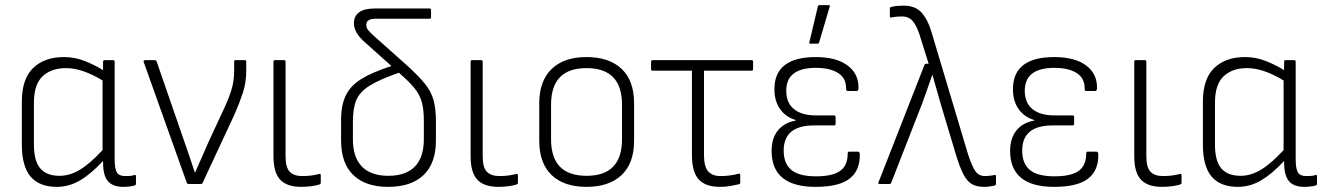

<svg xmlns="http://www.w3.org/2000/svg" viewBox="-20 -716 5149 747"><path d="M201 11Q133 11 99 -29Q65 -69 65 -153V-320Q65 -409 109 -451.5Q153 -494 229 -494Q272 -494 311.5 -478Q351 -462 381 -443V-476Q381 -482 387 -482H420Q426 -482 426 -476V-98Q426 -60 434.5 -45.5Q443 -31 467 -31Q475 -31 484.5 -31.5Q494 -32 503 -35Q509 -37 509 -30V0Q509 4 503 6Q483 11 459 11Q419 11 400 -11Q381 -33 381 -84V-90Q335 -40 292 -14.5Q249 11 201 11ZM112 -153Q112 -90 136.5 -61Q161 -32 212 -32Q252 -32 291.5 -56Q331 -80 379 -132V-403Q341 -426 305.5 -438.5Q270 -451 236 -451Q180 -451 146 -419.5Q112 -388 112 -316Z M714 0Q709 0 707 -4L539 -475Q537 -482 545 -482H582Q587 -482 589 -478L699 -160Q719 -103 738 -45H739Q752 -74 765 -103.5Q778 -133 791 -163L850 -290Q867 -325 879 -361.5Q891 -398 891 -440V-477Q891 -482 897 -482H932Q938 -482 938 -476V-441Q938 -394 924.5 -353.5Q911 -313 892 -270L768 -4Q766 0 761 0Z M1152 11Q1096 11 1070 -17Q1044 -45 1044 -108V-476Q1044 -482 1050 -482H1085Q1091 -482 1091 -476V-108Q1091 -65 1107 -48Q1123 -31 1156 -31Q1191 -31 1221 -39Q1228 -41 1228 -34V-4Q1228 0 1222 2Q1210 6 1190.5 8.5Q1171 11 1152 11Z M1490 11Q1402 11 1354.5 -35Q1307 -81 1307 -169V-250Q1307 -306 1325 -344Q1343 -382 1385.5 -408.5Q1428 -435 1503 -459L1398 -553Q1357 -589 1357 -626Q1357 -653 1377 -668Q1397 -683 1438 -683H1651Q1657 -683 1657 -677V-649Q1657 -643 1651 -643H1441Q1405 -643 1405 -619Q1405 -607 1413.5 -597.5Q1422 -588 1435 -576L1564 -461Q1608 -421 1632.5 -391Q1657 -361 1666.5 -327.5Q1676 -294 1676 -244V-169Q1676 -81 1628 -35Q1580 11 1490 11ZM1353 -174Q1353 -104 1388 -68Q1423 -32 1491 -32Q1559 -32 1594 -68Q1629 -104 1629 -174V-247Q1629 -292 1620.5 -321Q1612 -350 1591 -375Q1570 -400 1532 -433Q1457 -407 1418.5 -383Q1380 -359 1366.5 -327Q1353 -295 1353 -243Z M1919 11Q1863 11 1837 -17Q1811 -45 1811 -108V-476Q1811 -482 1817 -482H1852Q1858 -482 1858 -476V-108Q1858 -65 1874 -48Q1890 -31 1923 -31Q1958 -31 1988 -39Q1995 -41 1995 -34V-4Q1995 0 1989 2Q1977 6 1957.5 8.5Q1938 11 1919 11Z M2262 11Q2174 11 2126 -35Q2078 -81 2078 -169V-314Q2078 -401 2126 -447.5Q2174 -494 2262 -494Q2350 -494 2398.5 -448Q2447 -402 2447 -314V-169Q2447 -81 2398.5 -35Q2350 11 2262 11ZM2262 -32Q2400 -32 2400 -174V-309Q2400 -451 2262 -451Q2124 -451 2124 -309V-174Q2124 -32 2262 -32Z M2781 11Q2725 11 2698.5 -18Q2672 -47 2672 -114V-441H2519Q2513 -441 2513 -447V-476Q2513 -482 2519 -482H2904Q2910 -482 2910 -476V-447Q2910 -441 2904 -441H2719V-112Q2719 -67 2735.5 -49Q2752 -31 2783 -31Q2803 -31 2820.5 -33.5Q2838 -36 2853 -40Q2860 -42 2860 -35V-6Q2860 0 2854 1Q2841 4 2822.5 7.5Q2804 11 2781 11Z M3153 11Q2982 11 2982 -129Q2982 -178 3006.5 -208.5Q3031 -239 3076 -247V-249Q3038 -260 3015.5 -291Q2993 -322 2993 -369Q2993 -494 3154 -494Q3234 -494 3278 -461Q3322 -428 3320 -371Q3319 -362 3313 -362H3278Q3272 -362 3272 -370Q3273 -411 3241.5 -431.5Q3210 -452 3154 -452Q3039 -452 3039 -363Q3039 -316 3069 -291.5Q3099 -267 3154 -267H3225Q3231 -267 3231 -260V-234Q3231 -228 3225 -228H3147Q3029 -228 3029 -130Q3029 -80 3058.5 -55Q3088 -30 3155 -30Q3219 -30 3248.5 -51Q3278 -72 3278 -118Q3278 -126 3283 -126H3318Q3324 -126 3325 -117Q3327 -54 3286 -21.5Q3245 11 3153 11ZM3133 -546Q3127 -546 3129 -552L3162 -691Q3163 -696 3169 -696H3204Q3211 -696 3208 -690L3167 -551Q3165 -546 3161 -546Z M3808 11Q3780 11 3761.5 0.5Q3743 -10 3728.5 -37.5Q3714 -65 3699 -115L3639 -315Q3631 -343 3623.5 -369.5Q3616 -396 3608 -424H3607Q3597 -395 3587.5 -368.5Q3578 -342 3568 -314L3447 -4Q3445 0 3440 0H3403Q3395 0 3398 -7L3577 -464Q3579 -468 3584 -468H3593L3557 -583Q3546 -616 3531 -634Q3516 -652 3489 -652Q3467 -652 3448 -648Q3442 -646 3442 -653V-682Q3442 -688 3448 -689Q3458 -692 3470.5 -693Q3483 -694 3496 -694Q3541 -694 3565 -667.5Q3589 -641 3603 -595L3745 -120Q3761 -70 3774.5 -50.5Q3788 -31 3812 -31Q3830 -31 3849 -35Q3855 -37 3855 -30V-1Q3855 4 3850 6Q3828 11 3808 11Z M4081 11Q3910 11 3910 -129Q3910 -178 3934.5 -208.5Q3959 -239 4004 -247V-249Q3966 -260 3943.5 -291Q3921 -322 3921 -369Q3921 -494 4082 -494Q4162 -494 4206 -461Q4250 -428 4248 -371Q4247 -362 4241 -362H4206Q4200 -362 4200 -370Q4201 -411 4169.5 -431.5Q4138 -452 4082 -452Q3967 -452 3967 -363Q3967 -316 3997 -291.5Q4027 -267 4082 -267H4153Q4159 -267 4159 -260V-234Q4159 -228 4153 -228H4075Q3957 -228 3957 -130Q3957 -80 3986.5 -55Q4016 -30 4083 -30Q4147 -30 4176.5 -51Q4206 -72 4206 -118Q4206 -126 4211 -126H4246Q4252 -126 4253 -117Q4255 -54 4214 -21.5Q4173 11 4081 11Z M4501 11Q4445 11 4419 -17Q4393 -45 4393 -108V-476Q4393 -482 4399 -482H4434Q4440 -482 4440 -476V-108Q4440 -65 4456 -48Q4472 -31 4505 -31Q4540 -31 4570 -39Q4577 -41 4577 -34V-4Q4577 0 4571 2Q4559 6 4539.5 8.5Q4520 11 4501 11Z M4796 11Q4728 11 4694 -29Q4660 -69 4660 -153V-320Q4660 -409 4704 -451.5Q4748 -494 4824 -494Q4867 -494 4906.5 -478Q4946 -462 4976 -443V-476Q4976 -482 4982 -482H5015Q5021 -482 5021 -476V-98Q5021 -60 5029.5 -45.5Q5038 -31 5062 -31Q5070 -31 5079.5 -31.5Q5089 -32 5098 -35Q5104 -37 5104 -30V0Q5104 4 5098 6Q5078 11 5054 11Q5014 11 4995 -11Q4976 -33 4976 -84V-90Q4930 -40 4887 -14.5Q4844 11 4796 11ZM4707 -153Q4707 -90 4731.5 -61Q4756 -32 4807 -32Q4847 -32 4886.5 -56Q4926 -80 4974 -132V-403Q4936 -426 4900.5 -438.5Q4865 -451 4831 -451Q4775 -451 4741 -419.5Q4707 -388 4707 -316Z"/></svg>

Font: Sofia Sans Semi Condensed Light
Style: Regular
Weight: 300
Designer: Botio Nikoltchev, Ani Petrova
Foundry: lettersoup
Version: Version 4.100; ttfautohint (v1.8.4.7-5d5b)